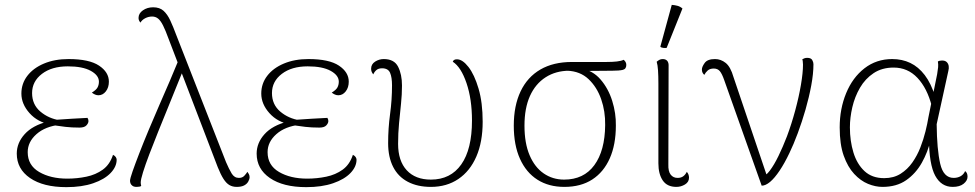

<svg xmlns="http://www.w3.org/2000/svg" viewBox="-20 -757 4011 790"><path d="M253 13Q158 13 103.5 -24.5Q49 -62 49 -125Q49 -169 81.5 -205Q114 -241 177 -257L188 -245Q135 -254 101.5 -291.5Q68 -329 68 -372Q68 -413 92.5 -445Q117 -477 161 -495.5Q205 -514 262 -514Q347 -514 387.5 -487Q428 -460 428 -421Q428 -397 415.5 -381Q403 -365 385 -365Q378 -365 371 -368Q364 -371 358 -376Q376 -387 381.5 -397.5Q387 -408 387 -421Q387 -447 353.5 -465.5Q320 -484 259 -484Q193 -484 152.5 -453Q112 -422 112 -374Q112 -327 146 -298Q180 -269 227 -262L228 -244Q166 -237 130 -205Q94 -173 94 -131Q94 -77 141 -49.5Q188 -22 257 -22Q297 -22 335.5 -30Q374 -38 403 -59Q432 -80 445 -120Q453 -116 456.5 -110.5Q460 -105 460 -100Q460 -71 435 -45Q410 -19 363.5 -3Q317 13 253 13ZM307 -232Q275 -232 249.5 -235Q224 -238 205 -241L208 -264Q244 -267 276 -268.5Q308 -270 340 -272Q344 -266 344 -259Q344 -250 335.5 -241Q327 -232 307 -232Z M954 12Q937 12 924 4.5Q911 -3 899.5 -21Q888 -39 876 -69L673 -599Q661 -632 651 -652Q641 -672 630.5 -680.5Q620 -689 606 -689Q591 -689 577.5 -682Q564 -675 558 -664Q555 -667 552.5 -672Q550 -677 550 -683Q550 -702 568 -714.5Q586 -727 610 -727Q637 -727 653 -712.5Q669 -698 681 -672Q693 -646 706 -611L910 -90Q922 -62 933 -43.5Q944 -25 963 -25Q977 -25 985 -33.5Q993 -42 998 -50Q1001 -46 1004 -40.5Q1007 -35 1007 -28Q1007 -20 1001.5 -10Q996 0 984.5 6Q973 12 954 12ZM542 12Q531 12 525 7.5Q519 3 517 -2.5Q515 -8 515 -13Q515 -22 525.5 -52Q536 -82 553 -126Q570 -170 591.5 -221.5Q613 -273 635.5 -324.5Q658 -376 678.5 -423.5Q699 -471 713 -506L737 -477Q725 -448 708 -405.5Q691 -363 671 -314Q651 -265 631 -215.5Q611 -166 594.5 -122.5Q578 -79 568.5 -48.5Q559 -18 559 -6Q559 -4 559.5 0.5Q560 5 561 8Q559 10 553.5 11Q548 12 542 12Z M1240 13Q1145 13 1090.5 -24.5Q1036 -62 1036 -125Q1036 -169 1068.5 -205Q1101 -241 1164 -257L1175 -245Q1122 -254 1088.5 -291.5Q1055 -329 1055 -372Q1055 -413 1079.5 -445Q1104 -477 1148 -495.5Q1192 -514 1249 -514Q1334 -514 1374.5 -487Q1415 -460 1415 -421Q1415 -397 1402.5 -381Q1390 -365 1372 -365Q1365 -365 1358 -368Q1351 -371 1345 -376Q1363 -387 1368.5 -397.5Q1374 -408 1374 -421Q1374 -447 1340.5 -465.5Q1307 -484 1246 -484Q1180 -484 1139.5 -453Q1099 -422 1099 -374Q1099 -327 1133 -298Q1167 -269 1214 -262L1215 -244Q1153 -237 1117 -205Q1081 -173 1081 -131Q1081 -77 1128 -49.5Q1175 -22 1244 -22Q1284 -22 1322.5 -30Q1361 -38 1390 -59Q1419 -80 1432 -120Q1440 -116 1443.5 -110.5Q1447 -105 1447 -100Q1447 -71 1422 -45Q1397 -19 1350.5 -3Q1304 13 1240 13ZM1294 -232Q1262 -232 1236.5 -235Q1211 -238 1192 -241L1195 -264Q1231 -267 1263 -268.5Q1295 -270 1327 -272Q1331 -266 1331 -259Q1331 -250 1322.5 -241Q1314 -232 1294 -232Z M1753 12Q1698 12 1658 -9Q1618 -30 1597.5 -70.5Q1577 -111 1577 -168Q1577 -229 1585 -287.5Q1593 -346 1593 -406Q1593 -439 1585 -457.5Q1577 -476 1552 -476Q1537 -476 1528.5 -468.5Q1520 -461 1516 -451Q1507 -461 1507 -474Q1507 -493 1523.5 -503.5Q1540 -514 1559 -514Q1602 -514 1618 -482.5Q1634 -451 1634 -405Q1634 -368 1630 -330Q1626 -292 1622 -250.5Q1618 -209 1618 -165Q1618 -95 1653.5 -56.5Q1689 -18 1753 -18Q1834 -18 1878 -80.5Q1922 -143 1922 -261Q1922 -349 1899.5 -415Q1877 -481 1843 -503Q1846 -513 1860 -513Q1883 -513 1907.5 -481.5Q1932 -450 1949 -392.5Q1966 -335 1966 -256Q1966 -173 1940 -113Q1914 -53 1866 -20.5Q1818 12 1753 12Z M2302 12Q2238 12 2191.5 -17.5Q2145 -47 2119.5 -103.5Q2094 -160 2094 -240Q2094 -322 2122 -381Q2150 -440 2203.5 -471Q2257 -502 2333 -502H2475Q2500 -502 2518 -504Q2536 -506 2546 -511Q2549 -509 2553 -503.5Q2557 -498 2557 -490Q2557 -473 2542.5 -469.5Q2528 -466 2499 -466L2381 -465L2323 -466Q2267 -466 2225 -439Q2183 -412 2160.5 -362Q2138 -312 2138 -240Q2138 -168 2159 -118.5Q2180 -69 2217 -43.5Q2254 -18 2301 -18Q2382 -18 2425.5 -77.5Q2469 -137 2470 -242Q2471 -299 2453.5 -349Q2436 -399 2401.5 -431.5Q2367 -464 2314 -466L2372 -475Q2419 -467 2451 -430Q2483 -393 2499 -342Q2515 -291 2514 -240Q2514 -162 2489 -105.5Q2464 -49 2417 -18.5Q2370 12 2302 12Z M2763 12Q2725 12 2707 -14.5Q2689 -41 2689 -85V-413Q2689 -445 2687.5 -467.5Q2686 -490 2682 -503Q2688 -508 2693.5 -511Q2699 -514 2707 -514Q2719 -514 2725.5 -506.5Q2732 -499 2731 -483L2730 -81Q2729 -52 2739.5 -38.5Q2750 -25 2768 -25Q2782 -25 2791 -31.5Q2800 -38 2806 -50Q2811 -44 2813 -38Q2815 -32 2815 -26Q2815 -8 2798.5 2Q2782 12 2763 12ZM2723 -560Q2718 -559 2709 -560Q2700 -561 2697 -565L2744 -737Q2757 -736 2768 -733Q2779 -730 2788 -722Z M3114 7 2960 -427Q2951 -453 2942 -464Q2933 -475 2917 -475Q2901 -475 2892 -467Q2883 -459 2878 -449Q2874 -452 2871 -457.5Q2868 -463 2868 -471Q2868 -482 2879.5 -498Q2891 -514 2922 -514Q2946 -514 2966 -498Q2986 -482 2998 -440L3138 -26L3116 -30Q3130 -32 3147.5 -55Q3165 -78 3183 -115Q3201 -152 3218 -196Q3237 -247 3252 -302.5Q3267 -358 3275.5 -408Q3284 -458 3284 -491Q3284 -498 3283 -505Q3282 -512 3281 -513Q3284 -515 3289.5 -517Q3295 -519 3301 -519Q3317 -519 3322 -510Q3327 -501 3327 -493Q3327 -454 3318 -405.5Q3309 -357 3294.5 -306.5Q3280 -256 3262.5 -209Q3245 -162 3228 -127Q3208 -85 3187.5 -54.5Q3167 -24 3148.5 -8.5Q3130 7 3114 7Z M3611 12Q3582 12 3551.5 -0.5Q3521 -13 3494.5 -41.5Q3468 -70 3451.5 -116.5Q3435 -163 3435 -233Q3435 -309 3461.5 -373.5Q3488 -438 3537 -476Q3586 -514 3651 -514Q3692 -514 3725.5 -498Q3759 -482 3785 -448Q3811 -414 3828 -359L3814 -320Q3795 -394 3755 -436.5Q3715 -479 3657 -479Q3609 -479 3574.5 -456Q3540 -433 3518.5 -396Q3497 -359 3487 -316Q3477 -273 3477 -233Q3477 -177 3491.5 -129.5Q3506 -82 3537 -53Q3568 -24 3618 -24Q3657 -24 3685.5 -42Q3714 -60 3734 -88.5Q3754 -117 3767 -150.5Q3780 -184 3788 -216.5Q3796 -249 3800 -274L3836 -452Q3839 -470 3840 -480.5Q3841 -491 3839 -504Q3842 -506 3846.5 -507Q3851 -508 3856 -508Q3869 -508 3875.5 -501.5Q3882 -495 3883.5 -485.5Q3885 -476 3882 -465L3834 -246Q3835 -142 3848.5 -83.5Q3862 -25 3904 -25Q3920 -25 3932.5 -32Q3945 -39 3951 -53Q3961 -46 3961 -30Q3961 -14 3945 -1Q3929 12 3900 12Q3853 12 3828 -34Q3803 -80 3802 -188L3809 -181Q3798 -132 3773 -87.5Q3748 -43 3708.5 -15.5Q3669 12 3611 12Z"/></svg>

Font: Arima ExtraLight
Style: Regular
Weight: 250
Designer: Joana Correia and Natanael Gama
Foundry: NDISCOVER
Version: Version 1.101;gftools[0.9.23]